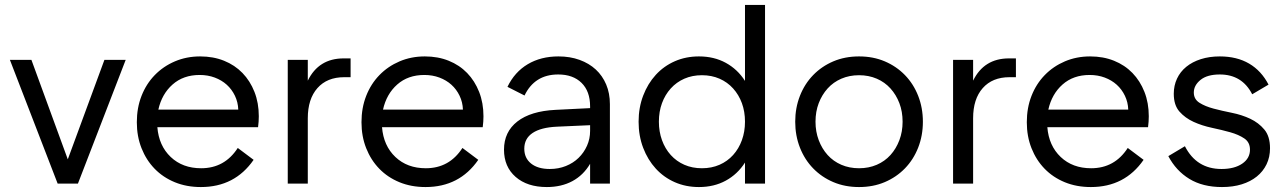

<svg xmlns="http://www.w3.org/2000/svg" viewBox="-20 -742 5197 776"><path d="M20 -500H107L254 -98L402 -500H488L295 0H213Z M792 14Q734 14 686.5 -5.5Q639 -25 605 -60Q571 -95 552 -143Q533 -191 533 -248Q533 -306 552 -354.5Q571 -403 605.5 -438.5Q640 -474 687 -494Q734 -514 789 -514Q842 -514 885.5 -496.5Q929 -479 960 -447Q991 -415 1008.5 -370.5Q1026 -326 1026 -272Q1026 -251 1023 -228H616Q622 -153 670 -107.5Q718 -62 793 -62Q888 -62 941 -144L1005 -96Q929 14 792 14ZM787 -439Q721 -439 677.5 -400.5Q634 -362 620 -299H943Q942 -329 929.5 -355Q917 -381 896.5 -399.5Q876 -418 848 -428.5Q820 -439 787 -439Z M1143 -500H1224V-416Q1268 -506 1369 -506H1397V-430H1371Q1302 -430 1263 -386Q1224 -342 1224 -264V0H1143Z M1700 14Q1642 14 1594.5 -5.5Q1547 -25 1513 -60Q1479 -95 1460 -143Q1441 -191 1441 -248Q1441 -306 1460 -354.5Q1479 -403 1513.5 -438.5Q1548 -474 1595 -494Q1642 -514 1697 -514Q1750 -514 1793.5 -496.5Q1837 -479 1868 -447Q1899 -415 1916.5 -370.5Q1934 -326 1934 -272Q1934 -251 1931 -228H1524Q1530 -153 1578 -107.5Q1626 -62 1701 -62Q1796 -62 1849 -144L1913 -96Q1837 14 1700 14ZM1695 -439Q1629 -439 1585.5 -400.5Q1542 -362 1528 -299H1851Q1850 -329 1837.5 -355Q1825 -381 1804.5 -399.5Q1784 -418 1756 -428.5Q1728 -439 1695 -439Z M2017 -137Q2017 -209 2071 -251Q2125 -293 2225 -298L2365 -305V-312Q2365 -373 2330.5 -407Q2296 -441 2236 -441Q2188 -441 2154 -419.5Q2120 -398 2100 -356L2031 -391Q2060 -451 2113 -482.5Q2166 -514 2237 -514Q2284 -514 2322.5 -500Q2361 -486 2388 -461Q2415 -436 2430 -400.5Q2445 -365 2445 -321V0H2365V-80Q2338 -34 2293.5 -10Q2249 14 2190 14Q2111 14 2064 -27Q2017 -68 2017 -137ZM2202 -59Q2237 -59 2267 -71Q2297 -83 2318.5 -104Q2340 -125 2352.5 -153Q2365 -181 2365 -213V-236L2231 -230Q2166 -227 2132.5 -204.5Q2099 -182 2099 -141Q2099 -103 2126.5 -81Q2154 -59 2202 -59Z M3072 -722H2991V-415Q2961 -462 2913.5 -488Q2866 -514 2805 -514Q2752 -514 2707.5 -494.5Q2663 -475 2630.5 -439.5Q2598 -404 2579.5 -355.5Q2561 -307 2561 -250Q2561 -193 2579.5 -144.5Q2598 -96 2630.5 -60.5Q2663 -25 2707.5 -5.5Q2752 14 2805 14Q2866 14 2913.5 -12Q2961 -38 2991 -85V0H3072ZM2817 -62Q2778 -62 2746 -76Q2714 -90 2691 -115.5Q2668 -141 2655.5 -175.5Q2643 -210 2643 -250Q2643 -291 2655.5 -325Q2668 -359 2691 -384.5Q2714 -410 2746 -424Q2778 -438 2817 -438Q2856 -438 2888 -424Q2920 -410 2943 -384.5Q2966 -359 2978.5 -325Q2991 -291 2991 -250Q2991 -210 2978.5 -175.5Q2966 -141 2943 -115.5Q2920 -90 2888 -76Q2856 -62 2817 -62Z M3452 14Q3395 14 3348 -6Q3301 -26 3266.5 -61.5Q3232 -97 3213 -145.5Q3194 -194 3194 -250Q3194 -306 3213 -354.5Q3232 -403 3266.5 -438.5Q3301 -474 3348 -494Q3395 -514 3452 -514Q3509 -514 3556 -494Q3603 -474 3637.5 -438.5Q3672 -403 3691 -354.5Q3710 -306 3710 -250Q3710 -194 3691 -145.5Q3672 -97 3637.5 -61.5Q3603 -26 3556 -6Q3509 14 3452 14ZM3452 -62Q3491 -62 3523.5 -76Q3556 -90 3579 -115.5Q3602 -141 3615 -175.5Q3628 -210 3628 -250Q3628 -291 3615 -325Q3602 -359 3579 -384.5Q3556 -410 3523.5 -424Q3491 -438 3452 -438Q3413 -438 3380.5 -424Q3348 -410 3325 -384.5Q3302 -359 3289 -325Q3276 -291 3276 -250Q3276 -210 3289 -175.5Q3302 -141 3325 -115.5Q3348 -90 3380.5 -76Q3413 -62 3452 -62Z M3832 -500H3913V-416Q3957 -506 4058 -506H4086V-430H4060Q3991 -430 3952 -386Q3913 -342 3913 -264V0H3832Z M4389 14Q4331 14 4283.5 -5.5Q4236 -25 4202 -60Q4168 -95 4149 -143Q4130 -191 4130 -248Q4130 -306 4149 -354.5Q4168 -403 4202.5 -438.5Q4237 -474 4284 -494Q4331 -514 4386 -514Q4439 -514 4482.5 -496.5Q4526 -479 4557 -447Q4588 -415 4605.5 -370.5Q4623 -326 4623 -272Q4623 -251 4620 -228H4213Q4219 -153 4267 -107.5Q4315 -62 4390 -62Q4485 -62 4538 -144L4602 -96Q4526 14 4389 14ZM4384 -439Q4318 -439 4274.5 -400.5Q4231 -362 4217 -299H4540Q4539 -329 4526.5 -355Q4514 -381 4493.5 -399.5Q4473 -418 4445 -428.5Q4417 -439 4384 -439Z M4919 14Q4841 14 4787 -19Q4733 -52 4702 -111L4769 -151Q4816 -59 4917 -59Q4969 -59 5000.5 -80.5Q5032 -102 5032 -137Q5032 -167 5009 -182.5Q4986 -198 4952 -207.5Q4918 -217 4878 -225.5Q4838 -234 4804 -249.5Q4770 -265 4747 -291Q4724 -317 4724 -363Q4724 -396 4737 -424Q4750 -452 4774.5 -472Q4799 -492 4833.5 -503Q4868 -514 4910 -514Q4979 -514 5028.5 -485Q5078 -456 5107 -400L5041 -361Q5000 -441 4910 -441Q4859 -441 4832 -419Q4805 -397 4805 -368Q4805 -341 4828 -326.5Q4851 -312 4885 -303Q4919 -294 4959 -286Q4999 -278 5033 -262Q5067 -246 5090 -218.5Q5113 -191 5113 -143Q5113 -107 5099 -78Q5085 -49 5059.5 -28.5Q5034 -8 4998.5 3Q4963 14 4919 14Z"/></svg>

Font: NT Somic
Style: Regular
Weight: 400
Designer: Ravid Balaliev — lead type designer, mastering
Michael Voronin — secret advisor, marketing
Ivan Kovalenko — best boy
Foundry: NT Type
Version: Version 0.7